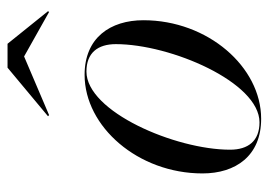

<svg xmlns="http://www.w3.org/2000/svg" viewBox="-124 -596 730 522"><g transform="rotate(-90 241.0 -335.0)"><path d="M348.5 -634.5 469.5 -566.5 471.5 -569.5 383 -679.5H318L186 -569.5L189 -566.5ZM179 10C320 10 447 -135 447 -310C447 -400 399.5 -470 298.5 -470C157.5 -470 30.5 -324.5 30.5 -149.5C30.5 -59.5 78 10 179 10ZM169.5 5.5C118.5 5.5 95 -25.5 95 -74.5C95 -223.5 198.5 -465 307.5 -465C358.5 -465 382 -434 382 -385C382 -236 278.5 5.5 169.5 5.5Z"/></g></svg>

Font: Bodoni* 36pt
Style: Italic
Weight: 400
Italic angle: -13°
Version: Version 2.3